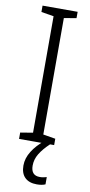

<svg xmlns="http://www.w3.org/2000/svg" viewBox="-102 -753 473 1013"><g transform="rotate(10 134.5 -247.0)"><path d="M228 0H40V-34L107 -45V-669L40 -680V-714H228V-680L162 -669V-45L228 -34ZM135 126Q135 179 182 179Q193 179 203 177Q213 175 219 173V212Q210 216 198.5 218Q187 220 173 220Q132 220 109.5 198Q87 176 87 134Q87 95 110.5 57.5Q134 20 173 -11L206 0Q171 33 153 63Q135 93 135 126Z"/></g></svg>

Font: Noto Sans Lao Condensed Light
Style: Regular
Weight: 300
Width: 3
Designer: Monotype Design Team
Foundry: Monotype Imaging Inc.
Version: Version 2.003; ttfautohint (v1.8.4.7-5d5b)